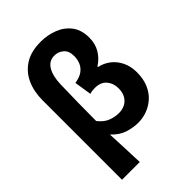

<svg xmlns="http://www.w3.org/2000/svg" viewBox="-287 -933 1255 1255"><g transform="rotate(-45 340.5 -305.0)"><path d="M74 202V-533Q74 -613 102.5 -676Q131 -739 188.5 -775.5Q246 -812 336 -812Q398 -812 454 -790.5Q510 -769 545 -723.5Q580 -678 580 -606Q580 -550 555 -507.5Q530 -465 484 -435V-430Q528 -421 563.5 -393.5Q599 -366 619.5 -323Q640 -280 640 -227Q640 -165 620.5 -119.5Q601 -74 568 -44.5Q535 -15 495 -0.5Q455 14 414 14Q367 14 318.5 -1.5Q270 -17 227 -63Q230 5 233 70.5Q236 136 238 202ZM368 -120Q399 -120 424.5 -132.5Q450 -145 465.5 -171.5Q481 -198 481 -237Q481 -284 453.5 -316Q426 -348 372 -348Q359 -348 347.5 -346.5Q336 -345 325 -341L306 -461Q351 -468 376.5 -486.5Q402 -505 413.5 -532Q425 -559 425 -591Q425 -639 397.5 -662Q370 -685 336 -685Q285 -685 259 -641Q233 -597 231 -522Q229 -439 227.5 -356.5Q226 -274 226 -189Q259 -147 296.5 -133.5Q334 -120 368 -120Z"/></g></svg>

Font: Noto Sans SC ExtraBold
Style: Regular
Weight: 800
Designer: Ryoko NISHIZUKA 西塚涼子 (kana, bopomofo & ideographs); Paul D. Hunt (Latin, Greek & Cyrillic); Sandoll Communications 산돌커뮤니
Foundry: Adobe
Version: Version 2.004-H2;hotconv 1.0.118;makeotfexe 2.5.65603